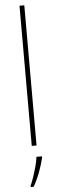

<svg xmlns="http://www.w3.org/2000/svg" viewBox="-64 -788 320 1037"><g transform="rotate(-5 96.0 -269.5)"><path d="M110 0H84V-760H110ZM134 68Q125 106 110 146Q95 186 75 221H59V214Q67 197 76.5 169Q86 141 94 111.5Q102 82 104 61H134Z"/></g></svg>

Font: Noto Sans Telugu SemiCondensed Thin
Style: Regular
Weight: 100
Width: 4
Designer: Jelle Bosma - Monotype Design Team
Foundry: Monotype Imaging Inc.
Version: Version 2.005; ttfautohint (v1.8.4.7-5d5b)